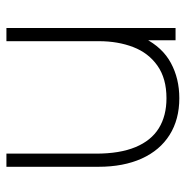

<svg xmlns="http://www.w3.org/2000/svg" viewBox="-10 -582 592 613"><g transform="rotate(90 286.5 -276.0)"><path d="M471 -286Q471 -362 450.2 -412Q429.5 -462 390 -486.5Q350.5 -511 294 -511Q231 -511 190.2 -482.2Q149.5 -453.5 130.8 -404.8Q112 -356 112 -295L73 -294Q73 -382.5 102.5 -440.5Q132 -498.5 181.8 -525.2Q231.5 -552 294 -552Q362 -552 411.2 -521Q460.5 -490 486.8 -431.8Q513 -373.5 513 -294V0H471ZM70 0V-540H109V-430H112V0Z"/></g></svg>

Font: Manrope
Style: Regular
Weight: 400
Designer: Mikhail Sharanda
Foundry: Mikhail Sharanda
Version: Version 4.503